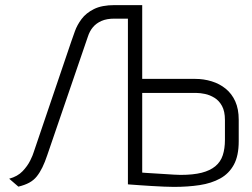

<svg xmlns="http://www.w3.org/2000/svg" viewBox="-20 -720 986 752"><path d="M745 -411H537V-700H429Q379 -700 348 -684.5Q317 -669 299.5 -645.5Q282 -622 273.5 -598Q265 -574 259 -557L112 -124Q109 -113 98.5 -91.5Q88 -70 68.5 -49.5Q49 -29 16 -20L52 11Q77 5 94.5 -4.5Q112 -14 124 -29Q136 -44 146 -64.5Q156 -85 165 -112L324 -576Q331 -598 344 -613.5Q357 -629 377.5 -638Q398 -647 428 -647H481V2Q480 2 493.5 3Q507 4 528 5.5Q549 7 574 8.5Q599 10 622 11Q645 12 661 12Q716 12 762 5Q808 -2 842.5 -21Q877 -40 896 -75Q915 -110 915 -167V-251Q915 -293 901.5 -323Q888 -353 864 -372.5Q840 -392 809 -401.5Q778 -411 745 -411ZM861 -172Q861 -138 852.5 -112Q844 -86 823.5 -69Q803 -52 770 -43.5Q737 -35 687 -35Q679 -35 661 -36Q643 -37 622 -38.5Q601 -40 581.5 -41Q562 -42 549.5 -43Q537 -44 537 -44V-356H749Q764 -356 783 -352Q802 -348 820 -337Q838 -326 849.5 -305Q861 -284 861 -250Z"/></svg>

Font: AdventPro_ExpandedRegular
Style: ExpandedRegular
Weight: 400
Width: 7
Designer: VivaRado, Andreas Kalpakidis
Foundry: VivaRado, Andreas Kalpakidis
Version: Version 3.000